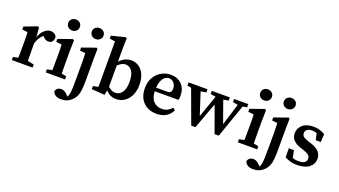

<svg xmlns="http://www.w3.org/2000/svg" viewBox="-69 -1295 3781 2141"><g transform="rotate(20 1821.0 -225.0)"><path d="M32 0V-37L127 -55H184L278 -37V0ZM90 0Q91 -21 91.5 -55.5Q92 -90 92.5 -127.5Q93 -165 93 -193V-241Q93 -279 92.5 -301.5Q92 -324 90 -352L25 -360V-395L177 -453L193 -444L202 -329V-193Q202 -165 202.5 -127.5Q203 -90 203.5 -55.5Q204 -21 205 0ZM200 -253 179 -317H197Q215 -382 253.5 -417.5Q292 -453 330 -453Q355 -453 375.5 -440.5Q396 -428 403 -404Q402 -369 386.5 -351Q371 -333 343 -333Q309 -333 280 -365L255 -392L296 -391Q227 -350 200 -253Z M435 0V-37L528 -55H572L664 -37V0ZM494 0Q495 -21 495.5 -55.5Q496 -90 496.5 -127.5Q497 -165 497 -193V-236Q497 -274 496.5 -299Q496 -324 494 -352L428 -360V-395L593 -453L608 -444L605 -314V-193Q605 -165 605.5 -127.5Q606 -90 606.5 -55.5Q607 -21 608 0ZM551 -539Q521 -539 501 -557.5Q481 -576 481 -604Q481 -634 501 -652Q521 -670 551 -670Q579 -670 599 -652Q619 -634 619 -604Q619 -576 599 -557.5Q579 -539 551 -539Z M695 224Q650 224 626 205.5Q602 187 597 165Q602 141 620.5 128Q639 115 662 115Q702 115 737 154L774 195L710 210L707 191Q727 191 742 182Q757 173 765 147Q775 116 776.5 57.5Q778 -1 778 -86V-236Q778 -274 777 -299Q776 -324 775 -352L710 -360V-395L873 -453L887 -444L885 -314V-72Q885 -7 880.5 38Q876 83 863 114Q850 145 827 169Q797 199 765 211.5Q733 224 695 224ZM831 -539Q802 -539 781.5 -557.5Q761 -576 761 -604Q761 -634 781.5 -652Q802 -670 831 -670Q859 -670 879.5 -652Q900 -634 900 -604Q900 -576 879.5 -557.5Q859 -539 831 -539Z M981 0V-37L1041 -48Q1042 -82 1042 -122Q1042 -162 1042 -193V-589L976 -598V-633L1139 -674L1153 -666L1150 -536V-377L1152 -365V-70L1136 11ZM1272 12Q1228 12 1191 -8.5Q1154 -29 1123 -82H1105L1114 -134Q1177 -51 1240 -51Q1285 -51 1317 -92Q1349 -133 1349 -219Q1349 -304 1319.5 -346Q1290 -388 1243 -388Q1212 -388 1179.5 -365.5Q1147 -343 1111 -306L1102 -362H1128Q1164 -409 1203.5 -431Q1243 -453 1287 -453Q1337 -453 1377 -426.5Q1417 -400 1440.5 -349Q1464 -298 1464 -224Q1464 -152 1438 -99Q1412 -46 1368.5 -17Q1325 12 1272 12Z M1750 12Q1653 12 1593 -48.5Q1533 -109 1533 -217Q1533 -290 1564.5 -343Q1596 -396 1647 -424.5Q1698 -453 1756 -453Q1837 -453 1886.5 -402.5Q1936 -352 1936 -268Q1936 -236 1930 -218H1581V-261H1777Q1810 -261 1821 -274.5Q1832 -288 1832 -313Q1832 -356 1808 -382.5Q1784 -409 1750 -409Q1725 -409 1702 -392Q1679 -375 1663.5 -335.5Q1648 -296 1648 -230Q1648 -145 1687 -102.5Q1726 -60 1786 -60Q1827 -60 1855.5 -75.5Q1884 -91 1907 -117L1933 -93Q1879 12 1750 12Z M2162 3 1999 -440H2114L2223 -105L2206 -106L2324 -440H2381L2499 -109L2482 -108L2585 -440H2644L2489 3H2439L2317 -334H2336L2212 3ZM1969 -402V-440H2194V-402L2092 -387H2058ZM2245 -402V-440H2459V-402L2370 -387H2342ZM2510 -402V-440H2678V-402L2608 -389H2590Z M2714 0V-37L2807 -55H2851L2943 -37V0ZM2773 0Q2774 -21 2774.5 -55.5Q2775 -90 2775.5 -127.5Q2776 -165 2776 -193V-236Q2776 -274 2775.5 -299Q2775 -324 2773 -352L2707 -360V-395L2872 -453L2887 -444L2884 -314V-193Q2884 -165 2884.5 -127.5Q2885 -90 2885.5 -55.5Q2886 -21 2887 0ZM2830 -539Q2800 -539 2780 -557.5Q2760 -576 2760 -604Q2760 -634 2780 -652Q2800 -670 2830 -670Q2858 -670 2878 -652Q2898 -634 2898 -604Q2898 -576 2878 -557.5Q2858 -539 2830 -539Z M2974 224Q2929 224 2905 205.5Q2881 187 2876 165Q2881 141 2899.5 128Q2918 115 2941 115Q2981 115 3016 154L3053 195L2989 210L2986 191Q3006 191 3021 182Q3036 173 3044 147Q3054 116 3055.5 57.5Q3057 -1 3057 -86V-236Q3057 -274 3056 -299Q3055 -324 3054 -352L2989 -360V-395L3152 -453L3166 -444L3164 -314V-72Q3164 -7 3159.5 38Q3155 83 3142 114Q3129 145 3106 169Q3076 199 3044 211.5Q3012 224 2974 224ZM3110 -539Q3081 -539 3060.5 -557.5Q3040 -576 3040 -604Q3040 -634 3060.5 -652Q3081 -670 3110 -670Q3138 -670 3158.5 -652Q3179 -634 3179 -604Q3179 -576 3158.5 -557.5Q3138 -539 3110 -539Z M3419 12Q3377 12 3342 3Q3307 -6 3272 -25L3271 -132H3332L3355 -16L3306 -35V-70Q3333 -51 3360 -42Q3387 -33 3420 -33Q3467 -33 3490.5 -49.5Q3514 -66 3514 -95Q3514 -121 3495.5 -137.5Q3477 -154 3432 -169L3387 -184Q3335 -201 3305 -232.5Q3275 -264 3275 -314Q3275 -371 3320 -412Q3365 -453 3450 -453Q3489 -453 3521.5 -443Q3554 -433 3587 -415L3582 -319H3522L3499 -422L3541 -403V-375Q3518 -391 3497 -399Q3476 -407 3447 -407Q3411 -407 3390.5 -391.5Q3370 -376 3370 -349Q3370 -324 3387 -309Q3404 -294 3451 -278L3488 -267Q3555 -244 3583.5 -209.5Q3612 -175 3612 -129Q3612 -67 3562 -27.5Q3512 12 3419 12Z"/></g></svg>

Font: Lisu Bosa
Style: Bold
Weight: 700
Designer: David Morse, Annie Olsen, Victor Gaultney, Frank Grießhammer (Latin)
Foundry: SIL International
Version: Version 2.000